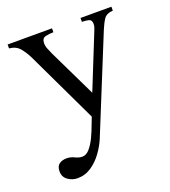

<svg xmlns="http://www.w3.org/2000/svg" viewBox="-115 -489 681 770"><g transform="rotate(-20 226.0 -104.0)"><path d="M447.8 -404.3V-387.7Q419.9 -385.7 408.9 -369.1Q397.9 -352.5 387.7 -327.6L223.1 76.7Q211.9 104 192.1 131.6Q172.4 159.2 145.5 177.5Q118.7 195.8 85.9 195.8Q63.5 195.8 44.9 182.6Q26.4 169.4 26.4 145.5Q26.4 124 38.8 114.7Q51.3 105.5 70.8 105.5Q87.4 105.5 103.3 113.3Q119.1 121.1 132.8 121.1Q150.4 121.1 165 103.8Q179.7 86.4 191.2 62Q202.6 37.6 210.7 15.1Q218.8 -7.3 223.1 -17.1L78.1 -321.8Q66.4 -345.7 50.5 -365.2Q34.7 -384.8 4.9 -387.7V-404.3H194.3V-387.7Q177.7 -387.7 160.9 -384Q144 -380.4 144 -358.4Q144 -346.2 149.2 -334Q154.3 -321.8 159.2 -310.5L257.8 -106.4L348.1 -331.1Q351.6 -339.4 354.5 -347.7Q357.4 -356 357.4 -363.8Q357.4 -381.8 343.8 -384.8Q330.1 -387.7 315.9 -387.7V-404.3Z"/></g></svg>

Font: Scheherazade New Rohingya
Style: Regular
Weight: 400
Designer: SIL International
Foundry: SIL International
Version: Version 3.000 ; LngRng